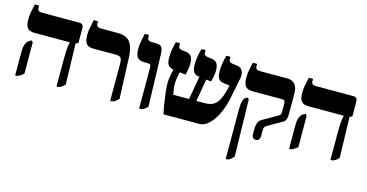

<svg xmlns="http://www.w3.org/2000/svg" viewBox="-87 -1055 3257 1704"><g transform="rotate(15 1542.0 -203.5)"><path d="M431 7V-249Q431 -299 433 -327.5Q435 -356 438 -372Q441 -388 444 -400V-402H118Q74 -402 54.5 -425Q35 -448 35 -501Q35 -534 40 -564Q45 -594 57 -647H96V-625Q96 -592 136 -592H481Q519 -592 519 -552V-415L496 -406L506 -30Q491 -15 480.5 -7.5Q470 0 451 7ZM51 7V-213Q51 -256 62.5 -282.5Q74 -309 91 -319L114 -331L126 -315L127 -30Q112 -16 100.5 -8.5Q89 -1 71 7Z M924 7V-333Q924 -374 912.5 -388Q901 -402 862 -402H659Q614 -402 595 -426Q576 -450 576 -506Q576 -534 581 -564Q586 -594 598 -647H637V-625Q637 -592 678 -592H841Q913 -592 947.5 -547Q982 -502 985 -415L1000 -31Q984 -15 973.5 -7Q963 1 944 7Z M1190 7V-359Q1190 -386 1185 -394Q1180 -402 1155 -402H1129Q1084 -402 1064.5 -425Q1045 -448 1045 -501Q1045 -534 1050 -564Q1055 -594 1068 -647H1106V-625Q1106 -592 1147 -592H1186Q1222 -592 1236.5 -574.5Q1251 -557 1252 -506L1266 -30Q1249 -13 1236.5 -5Q1224 3 1210 7Z M1412 0Q1402 -45 1393.5 -98.5Q1385 -152 1380 -199.5Q1375 -247 1375 -275Q1375 -304 1380.5 -338.5Q1386 -373 1395 -405L1390 -406Q1354 -416 1342 -436.5Q1330 -457 1330 -502Q1330 -531 1335.5 -568.5Q1341 -606 1353 -647H1391V-625Q1391 -596 1425 -592L1459 -588Q1495 -584 1510.5 -562Q1526 -540 1526 -496Q1526 -468 1521.5 -443.5Q1517 -419 1510 -391L1455 -398Q1449 -373 1444 -344Q1439 -315 1439 -286Q1439 -264 1442.5 -237.5Q1446 -211 1451 -190H1596L1634 -405H1629Q1591 -409 1578 -434Q1565 -459 1565 -501Q1565 -531 1570.5 -568.5Q1576 -606 1589 -647H1626V-625Q1626 -596 1661 -592L1694 -588Q1730 -584 1746 -562Q1762 -540 1762 -496Q1762 -468 1757 -443.5Q1752 -419 1745 -391L1699 -396L1663 -190H1741Q1808 -190 1844.5 -228Q1881 -266 1904 -362L1913 -398L1858 -405Q1821 -410 1807.5 -433Q1794 -456 1794 -501Q1794 -531 1799.5 -568.5Q1805 -606 1817 -647H1854V-625Q1854 -596 1889 -592L1929 -587Q1957 -584 1971.5 -568Q1986 -552 1989.5 -529Q1993 -506 1988 -483L1954 -313Q1936 -218 1903 -148Q1870 -78 1828 -39Q1786 0 1742 0Z M2261 7Q2244 7 2234.5 -4Q2225 -15 2225 -40V-77Q2225 -109 2232.5 -135Q2240 -161 2264 -175L2403 -255Q2415 -262 2419 -269.5Q2423 -277 2423 -289V-374Q2423 -402 2395 -402H2121Q2076 -402 2057 -426Q2038 -450 2038 -506Q2038 -534 2042.5 -564Q2047 -594 2060 -647H2099V-625Q2099 -592 2139 -592H2392Q2435 -592 2461 -564.5Q2487 -537 2487 -477V-290Q2487 -261 2480.5 -242Q2474 -223 2455 -212L2325 -138Q2307 -127 2303 -115.5Q2299 -104 2299 -83V-40Q2299 7 2261 7ZM2048 240V-220Q2048 -313 2078 -328L2098 -338L2109 -323L2120 198Q2105 216 2094 225Q2083 234 2067 240Z M2948 7V-249Q2948 -299 2950 -327.5Q2952 -356 2955 -372Q2958 -388 2961 -400V-402H2635Q2591 -402 2571.5 -425Q2552 -448 2552 -501Q2552 -534 2557 -564Q2562 -594 2574 -647H2613V-625Q2613 -592 2653 -592H2998Q3036 -592 3036 -552V-415L3013 -406L3023 -30Q3008 -15 2997.5 -7.5Q2987 0 2968 7ZM2568 7V-213Q2568 -256 2579.5 -282.5Q2591 -309 2608 -319L2631 -331L2643 -315L2644 -30Q2629 -16 2617.5 -8.5Q2606 -1 2588 7Z"/></g></svg>

Font: Noto Serif Hebrew SemiCondensed Black
Style: Regular
Weight: 900
Width: 4
Designer: Monotype Design Team
Foundry: Monotype Imaging Inc.
Version: Version 2.004; ttfautohint (v1.8.4.7-5d5b)